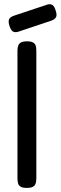

<svg xmlns="http://www.w3.org/2000/svg" viewBox="-20 -885 289 915"><path d="M107.8 10.5Q88.2 10.5 78.6 4.9Q69 -0.8 66.1 -11.4Q63.2 -22 63.2 -35.8V-642.8Q63.2 -656.5 66.5 -666.6Q69.8 -676.8 79.4 -682.4Q89 -688 108.8 -688Q128.5 -688 138 -682.4Q147.5 -676.8 150.4 -666.6Q153.2 -656.5 153.2 -641.8V-34.8Q153.2 -21 150 -10.9Q146.8 -0.8 137.1 4.9Q127.5 10.5 107.8 10.5ZM65.2 -733.2Q49.5 -729.5 40.6 -735.5Q31.8 -741.5 25.5 -760.5Q18.5 -781.5 23.1 -792.6Q27.8 -803.8 46.5 -810.2L206.5 -863.5Q221.5 -867.2 230.8 -860.5Q240 -853.8 245.2 -834.8Q252.5 -814.2 247.2 -803.4Q242 -792.5 223 -786Z"/></svg>

Font: Fredoka Light
Style: Regular
Weight: 300
Designer: Ben Nathan
Foundry: Milena B. Brandão, Ben Nathan
Version: Version 2.001